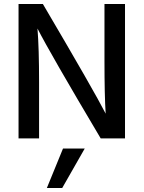

<svg xmlns="http://www.w3.org/2000/svg" viewBox="-20 -694 720 963"><path d="M292 249H215L296 51H405ZM176 0H73V-674H195Q454 -234 510 -124Q504 -215 504 -391V-674H607V0H485Q230 -429 168 -551Q176 -451 176 -282Z"/></svg>

Font: Hind Mysuru Medium
Style: Regular
Weight: 500
Designer: Manushi Parikh, Hitesh Malaviya
Foundry: Indian Type Foundry
Version: Version 0.703;PS 1.0;hotconv 1.0.86;makeotf.lib2.5.63406